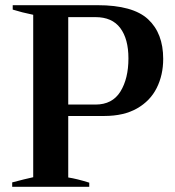

<svg xmlns="http://www.w3.org/2000/svg" viewBox="-20 -720 673 740"><path d="M27 -17Q49 -23 71.5 -28.5Q94 -34 108 -37V-663Q64 -672 29 -683V-700H356Q492 -700 550.5 -646Q609 -592 609 -493Q609 -431 584 -381Q559 -331 508 -302Q457 -273 382 -273H243V-36Q276 -31 324 -16V0H27ZM348 -317Q413 -317 444 -367Q475 -417 475 -495Q475 -570 443.5 -612Q412 -654 348 -654H243V-317Z"/></svg>

Font: Trirong SemiBold
Style: Regular
Weight: 600
Designer: Katatrad Team
Foundry: CadsonDemak
Version: Version 1.001